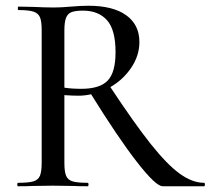

<svg xmlns="http://www.w3.org/2000/svg" viewBox="-20 -648 733 668"><path d="M690 0H546Q522 0 456 -85Q390 -170 297 -320Q274 -315 253 -315Q234 -315 204 -317V-81Q204 -51 210 -36.5Q216 -22 232.5 -17Q249 -12 285 -12Q288 -12 288 -6Q288 0 285 0Q254 0 236 -1L164 -2L94 -1Q76 0 43 0Q40 0 40 -6Q40 -12 43 -12Q79 -12 96 -17Q113 -22 119 -36.5Q125 -51 125 -81V-544Q125 -574 119 -588Q113 -602 96.5 -607.5Q80 -613 44 -613Q42 -613 42 -619Q42 -625 44 -625L95 -624Q137 -622 164 -622Q183 -622 199 -623Q215 -624 227 -625Q260 -628 288 -628Q373 -628 419 -595Q465 -562 465 -502Q465 -455 437 -413Q409 -371 364 -345Q448 -218 504.5 -147Q561 -76 605 -44Q649 -12 690 -12Q693 -12 693 -6Q693 0 690 0ZM263 -339Q327 -339 354.5 -367.5Q382 -396 382 -466Q382 -545 352 -578Q322 -611 269 -611Q243 -611 229.5 -606Q216 -601 210 -586.5Q204 -572 204 -542V-343Q229 -339 263 -339Z"/></svg>

Font: Cormorant SC Medium
Style: Regular
Weight: 500
Designer: Christian Thalmann (Catharsis Fonts)
Version: Version 3.000